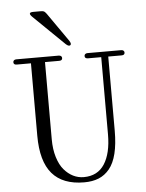

<svg xmlns="http://www.w3.org/2000/svg" viewBox="-63 -1040 827 1091"><g transform="rotate(-5 350.0 -495.0)"><path d="M30.8 -714.8Q30.8 -721.7 35.6 -725.8Q40.5 -730 48.8 -730H291Q299.3 -730 304.2 -725.8Q309.1 -721.7 309.1 -714.8Q309.1 -700.2 291 -700.2H210V-259.8Q210 -202.6 223.9 -157.5Q237.8 -112.3 261 -85.2Q284.2 -58.1 312.7 -43.9Q341.3 -29.8 373 -29.8Q452.1 -29.8 491.5 -91.1Q530.8 -152.3 530.8 -259.8V-700.2H455.1Q437 -700.2 437 -714.8Q437 -721.7 441.9 -725.8Q446.8 -730 455.1 -730H647Q655.3 -730 660.2 -725.8Q665 -721.7 665 -714.8Q665 -700.2 647 -700.2H570.8V-276.9Q570.8 -201.2 557.4 -147Q543.9 -92.8 517.6 -60.8Q491.2 -28.8 455.8 -14.4Q420.4 0 373 0Q251 0 190.4 -70.6Q129.9 -141.1 129.9 -287.1V-700.2H48.8Q30.8 -700.2 30.8 -714.8ZM160.2 -962.9 336.9 -791Q353.5 -776.4 361.8 -783.2Q370.6 -790 357.9 -809.1L244.1 -972.2Q235.4 -983.9 229.7 -987.1Q224.1 -990.2 209 -990.2H168.9Q132.8 -990.2 160.2 -962.9Z"/></g></svg>

Font: Director Light
Style: Regular
Weight: 100
Designer: Ange Degheest & May Jolivet & Justine Herbel
Foundry: Velvetyne Type Foundry
Version: Version 1.000;FEAKit 1.0